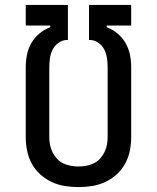

<svg xmlns="http://www.w3.org/2000/svg" viewBox="-20 -755 640 783"><path d="M300 8Q272 8 244 3.5Q216 -1 190.5 -13Q165 -25 144 -44Q123 -63 109.5 -88Q96 -113 90.5 -140.5Q85 -168 85 -196V-480Q85 -506 90 -531.5Q95 -557 108 -579.5Q121 -602 141 -618.5Q161 -635 185 -644V-651H85V-735H257V-592H251Q233 -591 217.5 -579.5Q202 -568 194 -551.5Q186 -535 183.5 -516.5Q181 -498 181 -480V-196Q181 -180 184 -164.5Q187 -149 194 -134.5Q201 -120 212 -108Q223 -96 237.5 -89Q252 -82 268 -79Q284 -76 300 -76Q316 -76 332 -79Q348 -82 362.5 -89Q377 -96 388 -108Q399 -120 406 -134.5Q413 -149 416 -164.5Q419 -180 419 -196V-480Q419 -498 416.5 -516.5Q414 -535 406 -551.5Q398 -568 382.5 -579.5Q367 -591 349 -592H343V-735H515V-651H415V-644Q439 -635 459 -618.5Q479 -602 492 -579.5Q505 -557 510 -531.5Q515 -506 515 -480V-196Q515 -168 509.5 -140.5Q504 -113 490.5 -88Q477 -63 456 -44Q435 -25 409.5 -13Q384 -1 356 3.5Q328 8 300 8Z"/></svg>

Font: Zed Mono Medium Extended
Style: Regular
Weight: 500
Width: 7
Monospace: yes
Designer: Belleve Invis
Foundry: Belleve Invis
Version: Version 1.0.0; ttfautohint (v1.8.4)